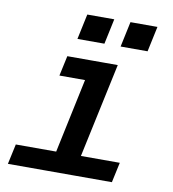

<svg xmlns="http://www.w3.org/2000/svg" viewBox="-84 -837 819 911"><g transform="rotate(10 325.0 -381.5)"><path d="M210 0 327 -552H447L329 0ZM15 0 36 -97H537L516 0ZM183 -455 204 -552H387L366 -455ZM445 -641 471 -763H601L575 -641ZM237 -641 263 -763H393L367 -641Z"/></g></svg>

Font: Azeret Mono Thin Medium
Style: Italic
Weight: 500
Italic angle: -12°
Version: Version 1.002